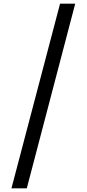

<svg xmlns="http://www.w3.org/2000/svg" viewBox="-20 -853 469 1039"><path d="M305 -833 42 166H125L387 -833Z"/></svg>

Font: Noto Sans Gurmukhi UI
Style: Regular
Weight: 400
Designer: Jelle Bosma - Monotype Design Team
Foundry: Monotype Imaging Inc.
Version: Version 2.004